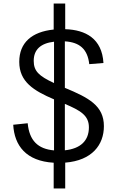

<svg xmlns="http://www.w3.org/2000/svg" viewBox="-20 -906 660 1082"><path d="M483 -544.5 563 -551C555 -689 462 -738 347.5 -741.5V-886H282.5V-739.5C159 -727 88.5 -665.5 88.5 -557.5C88.5 -445 169.5 -395 284.5 -346V-58.5C193.5 -66.5 145.5 -113.5 136 -211.5L54.5 -203C61 -85.5 127 2 282.5 11V156H347.5V10.5C499 -1.5 565.5 -90 565.5 -195C565.5 -310 481 -355 345.5 -411V-673C428 -668 473.5 -630 483 -544.5ZM170 -563C170 -626 208.5 -662 284.5 -671V-438C199 -477.5 170 -505.5 170 -563ZM345.5 -59V-320.5C432.5 -283.5 481 -256 481 -188.5C481 -113 433.5 -68 345.5 -59Z"/></svg>

Font: Monaspace Neon Light
Style: Regular
Weight: 300
Designer: Riley Cran & the Lettermatic Team
Foundry: Lettermatic
Version: Version 1.200 (Monaspace Neon)